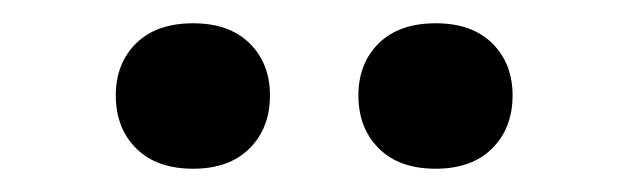

<svg xmlns="http://www.w3.org/2000/svg" viewBox="-20 -691 540 165"><path d="M146 -546Q114.5 -546 97 -563.5Q79.5 -581 79.5 -609Q79.5 -636.5 97 -653.8Q114.5 -671 146 -671Q177 -671 194.5 -653.8Q212 -636.5 212 -609Q212 -581 194.5 -563.5Q177 -546 146 -546ZM354.5 -546Q323 -546 305.5 -563.5Q288 -581 288 -609Q288 -636.5 305.5 -653.8Q323 -671 354.5 -671Q385.5 -671 403 -653.8Q420.5 -636.5 420.5 -609Q420.5 -581 403 -563.5Q385.5 -546 354.5 -546Z"/></svg>

Font: Newsreader SemiBold
Style: Regular
Weight: 600
Designer: Hugues Gentile
Foundry: Production Type
Version: Version 1.003